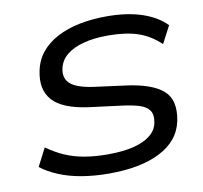

<svg xmlns="http://www.w3.org/2000/svg" viewBox="-80 -800 943 894"><g transform="rotate(-10 391.5 -352.5)"><path d="M366 9Q298 9 238 -1Q178 -11 130 -31Q82 -51 47 -78L91 -163Q131 -134 173.5 -115.5Q216 -97 265.5 -88.5Q315 -80 375 -80Q447 -80 497 -92.5Q547 -105 576.5 -128.5Q606 -152 613 -185Q621 -224 606.5 -245Q592 -266 559.5 -276Q527 -286 480 -292L323 -312Q202 -329 156.5 -380.5Q111 -432 129 -518Q139 -568 169 -604.5Q199 -641 245.5 -665.5Q292 -690 351.5 -702Q411 -714 481 -714Q576 -714 646.5 -690.5Q717 -667 760 -623L717 -541Q670 -586 612.5 -605.5Q555 -625 470 -625Q404 -625 354 -611.5Q304 -598 274 -573Q244 -548 236 -511Q226 -465 256 -438.5Q286 -412 364 -401L515 -381Q635 -365 687 -319.5Q739 -274 720 -177Q710 -130 681.5 -95.5Q653 -61 606.5 -37.5Q560 -14 500 -2.5Q440 9 366 9Z"/></g></svg>

Font: Nunito Sans 10pt Expanded Medium
Style: Italic
Weight: 500
Width: 7
Italic angle: -9°
Designer: Vernon Adams
Foundry: Vernon Adams
Version: Version 3.101;gftools[0.9.27]